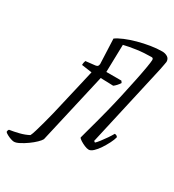

<svg xmlns="http://www.w3.org/2000/svg" viewBox="-395 -930 1143 1260"><g transform="rotate(30 176.5 -300.0)"><path d="M-90 200Q-99 200 -114 195Q-129 190 -143 182.5Q-157 175 -163 168Q-163 160 -161 155Q-159 150 -156 148Q-122 143 -84.5 133.5Q-47 124 -17 108Q-10 95 -0.5 63Q9 31 20 -9.5Q31 -50 41 -91Q51 -132 58 -164Q74 -234 90.5 -303.5Q107 -373 124 -449L46 -460Q46 -471 48 -480Q50 -489 52 -493L124 -501Q136 -503 140 -507.5Q144 -512 146 -524L138 -713Q160 -729 197 -744.5Q234 -760 279.5 -772.5Q325 -785 371.5 -792.5Q418 -800 458 -800Q481 -800 498.5 -789Q516 -778 516 -754Q516 -751 512 -731.5Q508 -712 504 -690L364 -68L374 -61Q384 -70 400 -90.5Q416 -111 432 -134.5Q448 -158 458 -176Q467 -176 473 -172Q479 -168 481 -163Q476 -142 462 -114.5Q448 -87 430.5 -60.5Q413 -34 394.5 -17Q376 0 361 0Q348 0 329 -8Q310 -16 294.5 -26Q279 -36 276 -43Q280 -58 291 -99Q302 -140 316 -190.5Q330 -241 341 -287Q357 -350 372.5 -420Q388 -490 401 -553Q414 -616 421.5 -660.5Q429 -705 429 -718Q429 -733 416 -733Q359 -733 305.5 -725.5Q252 -718 212 -708L207 -500H321L330 -487Q323 -475 311.5 -462.5Q300 -450 291 -444L195 -447L73 87Q67 99 47.5 118Q28 137 2 155.5Q-24 174 -49 187Q-74 200 -90 200Z"/></g></svg>

Font: Texturina 72pt 72pt Regular
Style: Italic
Weight: 400
Italic angle: -11°
Designer: Guillermo Torres Carreño
Foundry: Omnibus-Type
Version: Version 1.002; ttfautohint (v1.8.3)